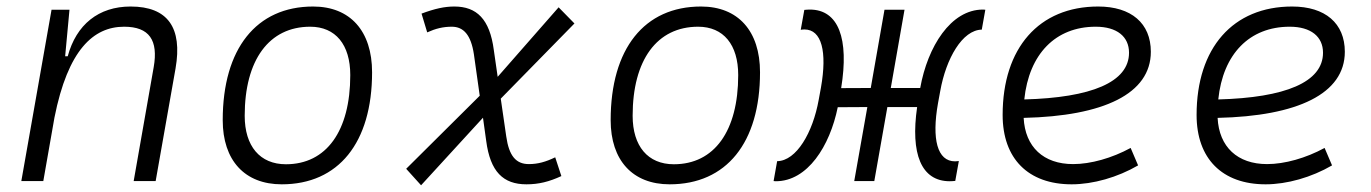

<svg xmlns="http://www.w3.org/2000/svg" viewBox="-20 -547 4142 580"><path d="M44.4 0H110.8L144.5 -191.9C185.1 -396.5 262.2 -466.3 355 -466.3C431.2 -466.3 458.5 -425.3 444.3 -344.2L383.8 0H450.2L510.3 -340.3C531.7 -463.4 486.8 -527.3 374.5 -527.3C277.8 -527.3 210.4 -472.7 184.6 -377H176.8L189.9 -517.6H135.7Z M831.1 9.8C1002.4 9.8 1104 -115.7 1104 -328.6C1104 -453.6 1037.6 -527.3 925.8 -527.3C754.4 -527.3 652.8 -399.9 652.8 -184.1C652.8 -62.5 719.2 9.8 831.1 9.8ZM843.8 -50.8C765.1 -50.8 719.2 -105.5 719.2 -197.3C719.2 -366.2 793 -466.3 917 -466.3C993.7 -466.3 1038.1 -412.1 1038.1 -320.3C1038.1 -150.9 965.8 -50.8 843.8 -50.8Z M1252 12.7 1439 -191.4 1448.7 -121.6C1460.9 -28.3 1500 9.8 1570.3 9.8C1607.4 9.8 1638.7 2 1675.8 -15.1L1657.2 -71.8C1628.9 -58.1 1605 -51.3 1577.6 -51.3C1538.6 -51.3 1517.6 -76.2 1509.3 -134.8L1492.7 -249L1715.3 -476.1L1667.5 -524.9L1483.4 -314.9L1471.7 -396C1459.5 -489.3 1419.9 -527.3 1352.5 -527.3C1323.2 -527.3 1293.9 -521 1253.4 -505.9L1270.5 -449.2C1296.4 -460.9 1318.8 -466.3 1344.7 -466.3C1380.4 -466.3 1402.8 -441.4 1411.6 -382.8L1429.2 -257.8L1207 -37.1Z M2002.9 9.8C2174.3 9.8 2275.9 -115.7 2275.9 -328.6C2275.9 -453.6 2209.5 -527.3 2097.7 -527.3C1926.3 -527.3 1824.7 -399.9 1824.7 -184.1C1824.7 -62.5 1891.1 9.8 2002.9 9.8ZM2015.6 -50.8C1937 -50.8 1891.1 -105.5 1891.1 -197.3C1891.1 -366.2 1964.8 -466.3 2088.9 -466.3C2165.5 -466.3 2210 -412.1 2210 -320.3C2210 -150.9 2137.7 -50.8 2015.6 -50.8Z M2323.7 0.5C2419.4 0.5 2486.8 -105.5 2510.7 -223.1L2600.1 -223.6L2560.5 0H2621.1L2660.6 -223.6H2750.5C2730 -82.5 2762.7 0.5 2849.1 0.5C2854.5 0.5 2859.9 0 2865.7 -0.5L2876.5 -60.5C2872.6 -60.1 2868.7 -59.6 2865.2 -59.6C2811 -59.6 2794.4 -127 2813.5 -234.9L2820.3 -272C2837.9 -370.6 2887.2 -456.5 2945.8 -457.5L2956.5 -517.6C2954.1 -517.6 2951.7 -518.1 2949.2 -518.1C2852.1 -518.1 2782.2 -406.2 2759.8 -281.2H2670.9L2712.4 -517.6H2651.9L2610.4 -281.2L2521 -280.8C2545.4 -430.2 2513.2 -518.1 2426.3 -518.1C2420.9 -518.1 2415.5 -517.6 2409.7 -517.1L2398.9 -457C2402.3 -457.5 2406.2 -458 2410.2 -458C2462.4 -458 2479 -390.6 2460 -282.7L2453.1 -245.1C2435.5 -147 2386.2 -61 2327.6 -60.1L2316.9 0C2318.8 0 2321.3 0.5 2323.7 0.5Z M3221.7 -51.3C3132.3 -51.3 3076.7 -103 3072.3 -190.9C3314 -196.3 3456.5 -263.7 3456.5 -390.6C3456.5 -476.6 3397.5 -527.3 3297.4 -527.3C3118.7 -527.3 3008.8 -402.3 3008.8 -199.7C3008.8 -67.9 3085.9 9.8 3217.3 9.8C3281.7 9.8 3356 -11.2 3418 -47.4L3395.5 -100.1C3338.9 -69.3 3274.9 -51.3 3221.7 -51.3ZM3074.2 -246.6C3088.4 -383.8 3168.5 -466.3 3290 -466.3C3354 -466.3 3390.6 -436.5 3390.6 -387.7C3390.6 -298.8 3276.9 -252 3074.2 -246.6Z M3807.6 -51.3C3718.3 -51.3 3662.6 -103 3658.2 -190.9C3899.9 -196.3 4042.5 -263.7 4042.5 -390.6C4042.5 -476.6 3983.4 -527.3 3883.3 -527.3C3704.6 -527.3 3594.7 -402.3 3594.7 -199.7C3594.7 -67.9 3671.9 9.8 3803.2 9.8C3867.7 9.8 3941.9 -11.2 4003.9 -47.4L3981.4 -100.1C3924.8 -69.3 3860.8 -51.3 3807.6 -51.3ZM3660.2 -246.6C3674.3 -383.8 3754.4 -466.3 3876 -466.3C3939.9 -466.3 3976.6 -436.5 3976.6 -387.7C3976.6 -298.8 3862.8 -252 3660.2 -246.6Z"/></svg>

Font: Cascadia Mono NF Light
Style: Italic
Weight: 300
Italic angle: -10°
Monospace: yes
Designer: Aaron Bell
Foundry: Saja Typeworks
Version: Version 2404.023